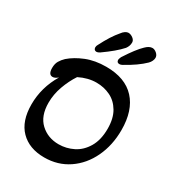

<svg xmlns="http://www.w3.org/2000/svg" viewBox="-211 -1017 1057 1156"><g transform="rotate(30 318.0 -439.0)"><path d="M210 -714Q210 -726 216 -735Q257 -816 297 -862Q307 -876 318.5 -883.5Q330 -891 340 -891Q356 -891 372 -879Q388 -867 388 -851Q388 -826 372 -805Q332 -760 251 -703Q238 -695 230 -695Q212 -695 210 -714ZM367 -720Q367 -725 374 -741Q428 -825 465 -860Q489 -884 511 -884Q526 -884 541 -871Q556 -858 556 -841Q556 -831 550.5 -819Q545 -807 535 -797Q488 -751 406 -706Q396 -700 386 -700Q367 -700 367 -720ZM49 -226Q49 -344 112 -449Q93 -432 76 -432Q47 -432 47 -478Q47 -507 58.5 -526.5Q70 -546 88 -563Q128 -598 188.5 -622.5Q249 -647 327 -647Q459 -647 527.5 -572.5Q596 -498 596 -362Q596 -257 555.5 -171.5Q515 -86 442 -36.5Q369 13 275 13Q170 13 109.5 -48.5Q49 -110 49 -226ZM520 -327Q520 -399 492.5 -445.5Q465 -492 420.5 -513.5Q376 -535 324 -535Q265 -535 205 -505Q174 -458 153.5 -401Q133 -344 133 -286Q133 -194 184 -146.5Q235 -99 310 -99Q363 -99 411 -123Q459 -147 489.5 -198.5Q520 -250 520 -327Z"/></g></svg>

Font: AkayaTelivigala
Style: Regular
Weight: 400
Designer: Vaishnavi Murthy Yerkadithaya ( vaishnavimurthy@gmail.com ), Juan Luis Blanco Aristondo ( juan@blancoletters.com )
Version: Version 1.000